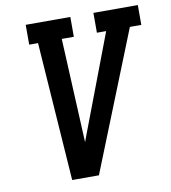

<svg xmlns="http://www.w3.org/2000/svg" viewBox="-82 -806 781 877"><g transform="rotate(-10 308.0 -367.5)"><path d="M182 0 137 -643H96V-735H303V-643H247L266 -245Q267 -224 268 -203Q269 -182 270 -160Q278 -182 286 -203Q294 -224 302 -245L453 -643H410V-735H616V-643H563L306 0Z"/></g></svg>

Font: Iosevka Slab SmBdExObl
Style: Regular
Weight: 600
Width: 7
Italic angle: -9°
Monospace: yes
Designer: Belleve Invis
Foundry: Belleve Invis
Version: Version 11.1.0; ttfautohint (v1.8.3)